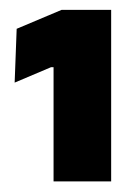

<svg xmlns="http://www.w3.org/2000/svg" viewBox="-20 -722 266 380"><path d="M86 -363V-589H81L9 -558.5L13 -665L102 -702.5H200V-363Z"/></svg>

Font: Anek Latin Medium ExtraBold
Style: Regular
Weight: 800
Version: Version 1.003